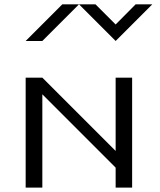

<svg xmlns="http://www.w3.org/2000/svg" viewBox="-20 -853 728 873"><path d="M505.8 -90.8 172.5 -424.2V0H96.7V-500H172.5L505.8 -166.7V-500H580.8V0H505.8ZM505.8 -741.7 596.7 -833.3H672.5L505.8 -666.7L339.2 -833.3H414.2ZM339.2 -833.3 172.5 -666.7H96.7Q165 -734.2 263.3 -833.3Z"/></svg>

Font: 0xA000-Squarish
Style: Squareish
Weight: 400
Version: Version 0.1